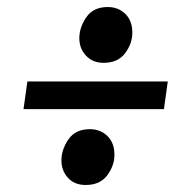

<svg xmlns="http://www.w3.org/2000/svg" viewBox="-20 -540 540 547"><path d="M47 -229 58 -308H458L447 -229ZM224 -13Q192 -13 173.5 -33.5Q155 -54 155 -83Q155 -114 175 -143Q195 -172 236 -172Q266 -172 286 -152.5Q306 -133 306 -99Q306 -68 285.5 -40.5Q265 -13 224 -13ZM275 -361Q244 -361 225 -381.5Q206 -402 206 -431Q206 -462 226 -491Q246 -520 287 -520Q317 -520 337 -500.5Q357 -481 357 -447Q357 -416 336.5 -388.5Q316 -361 275 -361Z"/></svg>

Font: Faustina VF Beta
Style: Italic
Weight: 400
Italic angle: -8°
Designer: Alfonso Garcia
Foundry: Omnibus-Type
Version: Version 1.006